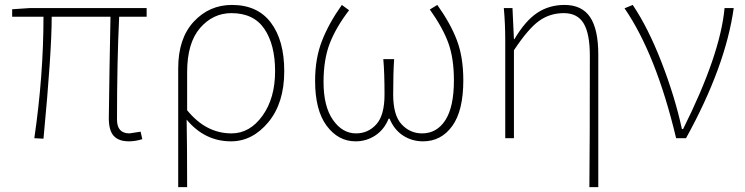

<svg xmlns="http://www.w3.org/2000/svg" viewBox="-20 -560 3017 778"><path d="M502.9 12.7Q460.9 12.7 440.9 -9.3Q420.9 -31.2 420.9 -81.1Q420.9 -122.1 423.8 -282.2Q426.8 -442.4 427.7 -492.2H189.5Q189.5 -347.7 156.2 2L119.1 0Q156.2 -254.9 156.2 -492.2H29.3V-522.5L100.6 -527.3H574.2V-492.2H462.9Q454.1 -311.5 454.1 -75.2Q454.1 -19.5 504.9 -19.5Q508.8 -19.5 549.8 -26.4L556.6 3.9Q528.3 12.7 502.9 12.7Z M702.1 198.2V-283.2Q702.1 -404.3 765.1 -472.2Q828.1 -540 919.9 -540Q1023.4 -540 1077.6 -468.3Q1131.8 -396.5 1131.8 -271.5Q1131.8 -142.6 1067.4 -64.9Q1002.9 12.7 916 12.7Q809.6 12.7 736.3 -75.2Q738.3 31.2 738.3 198.2ZM918 -19.5Q992.2 -19.5 1043.5 -90.8Q1094.7 -162.1 1094.7 -271.5Q1094.7 -378.9 1051.3 -442.9Q1007.8 -506.8 918 -506.8Q842.8 -506.8 790.5 -446.3Q738.3 -385.7 738.3 -267.6V-113.3Q814.5 -19.5 918 -19.5Z M1420.9 12.7Q1350.6 12.7 1303.7 -50.3Q1256.8 -113.3 1256.8 -232.4Q1256.8 -323.2 1284.7 -394.5Q1312.5 -465.8 1365.2 -540L1394.5 -518.6Q1340.8 -448.2 1315.9 -383.3Q1291 -318.4 1291 -227.5Q1291 -128.9 1329.1 -74.2Q1367.2 -19.5 1422.9 -19.5Q1471.7 -19.5 1504.9 -56.2Q1538.1 -92.8 1538.1 -176.8Q1538.1 -267.6 1533.2 -320.3H1577.1Q1573.2 -267.6 1573.2 -176.8Q1573.2 -92.8 1607.4 -56.2Q1641.6 -19.5 1690.4 -19.5Q1750 -19.5 1784.7 -73.2Q1819.3 -127 1819.3 -234.4Q1819.3 -323.2 1796.9 -385.3Q1774.4 -447.3 1721.7 -521.5L1752 -540Q1805.7 -464.8 1831.5 -396.5Q1857.4 -328.1 1857.4 -234.4Q1857.4 -111.3 1812.5 -49.3Q1767.6 12.7 1694.3 12.7Q1649.4 12.7 1613.3 -10.7Q1577.1 -34.2 1558.6 -79.1H1554.7Q1537.1 -35.2 1501 -11.2Q1464.8 12.7 1420.9 12.7Z M2368.2 198.2Q2370.1 21.5 2370.1 -334Q2370.1 -422.9 2345.2 -464.8Q2320.3 -506.8 2264.6 -506.8Q2208 -506.8 2164.1 -475.1Q2120.1 -443.4 2062.5 -356.4V0H2027.3V-396.5Q2027.3 -463.9 2021.5 -527.3H2056.6L2062.5 -401.4H2064.5Q2108.4 -475.6 2156.7 -507.8Q2205.1 -540 2267.6 -540Q2337.9 -540 2371.1 -490.7Q2404.3 -441.4 2404.3 -338.9V198.2Z M2719.7 0Q2638.7 -339.8 2510.7 -526.4L2543.9 -540Q2606.4 -447.3 2660.6 -307.6Q2714.8 -168 2743.2 -37.1H2748Q2898.4 -337.9 2916 -527.3H2953.1Q2919.9 -290 2759.8 0Z"/></svg>

Font: Bpmf Zihi Sans ExtraLight
Style: ExtraLight
Weight: 250
Foundry: But Ko
Version: Version 1.320